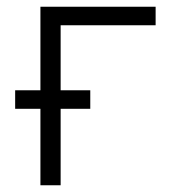

<svg xmlns="http://www.w3.org/2000/svg" viewBox="-20 -550 540 570"><path d="M100 0V-227H25V-282H100V-530H442V-475H160V-282H248V-227H160V0Z"/></svg>

Font: Iosevka Term Light
Style: Regular
Weight: 300
Monospace: yes
Designer: Belleve Invis
Foundry: Belleve Invis
Version: Version 9.0.1; ttfautohint (v1.8.3)